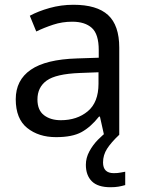

<svg xmlns="http://www.w3.org/2000/svg" viewBox="-20 -565 601 805"><path d="M288 -545Q386 -545 433 -502Q480 -459 480 -365V0H416L399 -76H395Q360 -32 321.5 -11Q283 10 215 10Q142 10 94 -28.5Q46 -67 46 -149Q46 -229 109 -272.5Q172 -316 303 -320L394 -323V-355Q394 -422 365 -448Q336 -474 283 -474Q241 -474 203 -461.5Q165 -449 132 -433L105 -499Q140 -518 188 -531.5Q236 -545 288 -545ZM314 -259Q214 -255 175.5 -227Q137 -199 137 -148Q137 -103 164.5 -82Q192 -61 235 -61Q303 -61 348 -98.5Q393 -136 393 -214V-262ZM412 116Q412 161 457 161Q474 161 485.5 158.5Q497 156 505 155V211Q491 215 477 217.5Q463 220 443 220Q390 220 365 195Q340 170 340 126Q340 97 354.5 70Q369 43 390.5 21Q412 -1 432 -15L480 0Q446 32 429 58.5Q412 85 412 116Z"/></svg>

Font: Noto Sans Hebrew Droid
Style: Regular
Weight: 400
Designer: Monotype Design Team
Foundry: Monotype Imaging Inc.
Version: Version 1.100